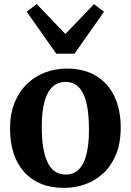

<svg xmlns="http://www.w3.org/2000/svg" viewBox="-20 -904 637 935"><path d="M28.9 -276.6Q28.9 -349.9 51.4 -404.8Q73.9 -459.8 112.7 -496.5Q151.5 -533.2 201 -551.6Q250.4 -570 304.6 -570Q389.3 -570 448 -534.5Q506.7 -499 537.2 -434.6Q567.8 -370.1 567.8 -282.4Q567.8 -207.8 545.3 -152.6Q522.8 -97.4 484 -61Q445.1 -24.7 395.5 -6.8Q345.9 11 291.7 11Q228.4 11 179.4 -9.1Q130.5 -29.3 97.1 -67Q63.6 -104.7 46.2 -157.9Q28.9 -211 28.9 -276.6ZM300.4 -53.9Q337.3 -53.9 362.2 -77.3Q387.2 -100.7 400.2 -149.1Q413.2 -197.5 413.2 -272Q413.2 -326.6 407.1 -369.9Q400.9 -413.1 387.5 -443.3Q374 -473.5 352.2 -489.3Q330.3 -505.1 298.8 -505.1Q262.1 -505.1 236.3 -481.7Q210.5 -458.3 197 -410.2Q183.4 -362 183.4 -287Q183.4 -231.9 190 -188.6Q196.6 -145.4 210.7 -115.4Q224.7 -85.4 246.8 -69.6Q269 -53.9 300.4 -53.9ZM254 -642.8 110 -847 158.5 -884.5 298.5 -738.4 437.5 -883.7 486.6 -847 343 -642.8Z"/></svg>

Font: Merriweather Light
Style: Regular
Weight: 300
Designer: Eben Sorkin
Foundry: Eben Sorkin
Version: Version 2.100